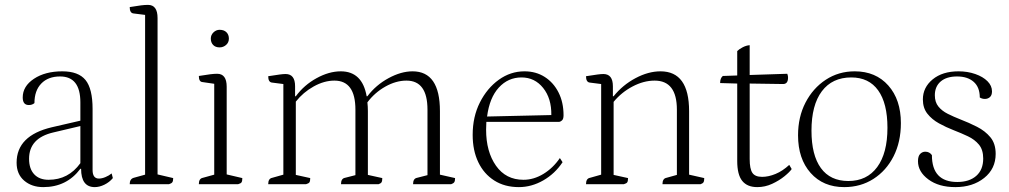

<svg xmlns="http://www.w3.org/2000/svg" viewBox="-20 -754 4131 786"><path d="M157 12Q110 12 79 -14.5Q48 -41 48 -88Q48 -199 192 -233L309 -260V-335Q309 -441 226 -441Q177 -441 149 -412Q121 -383 121 -332Q112 -324 98 -324Q73 -324 73 -355Q73 -401 119 -431.5Q165 -462 235 -462Q301 -462 330 -426.5Q359 -391 359 -308V-58Q359 -23 385 -23Q397 -23 411.5 -29Q426 -35 437 -44L442 -25Q428 -8 407.5 2Q387 12 368 12Q312 12 312 -63H309Q253 12 157 12ZM179 -18Q260 -18 309 -86V-238L199 -212Q99 -189 99 -104Q99 -63 120 -40.5Q141 -18 179 -18Z M511 0Q511 -21 527 -26L574 -39V-693L526 -699Q511 -701 511 -725Q541 -730 557 -732Q573 -734 586 -734Q625 -734 625 -680V-40L689 -25Q689 -13 685.5 -8Q682 -3 672 0Z M794 0Q794 -23 810 -26L857 -39V-411L809 -418Q794 -419 794 -443Q825 -448 841 -450Q857 -452 869 -452Q908 -452 908 -399V-40L972 -25Q972 -13 969 -8Q966 -3 955 0ZM879 -560Q862 -560 852.5 -570Q843 -580 843 -596Q843 -611 854 -621.5Q865 -632 879 -632Q897 -632 907 -622Q917 -612 917 -596Q917 -580 905.5 -570Q894 -560 879 -560Z M1078 0Q1078 -23 1094 -26L1140 -39V-410L1093 -416Q1078 -418 1078 -442Q1110 -447 1125 -449Q1140 -451 1149 -451Q1188 -451 1188 -401V-360H1191Q1225 -406 1276 -434Q1327 -462 1375 -462Q1463 -462 1481 -360H1484Q1519 -406 1570.5 -434Q1622 -462 1669 -462Q1781 -462 1781 -299V-39L1843 -25Q1843 -13 1839.5 -8Q1836 -3 1827 0H1671Q1671 -23 1687 -26L1730 -37V-305Q1730 -424 1644 -424Q1601 -424 1557.5 -399.5Q1514 -375 1484 -335Q1486 -318 1486 -299V-38L1545 -25Q1545 -13 1542 -8Q1539 -3 1530 0H1376Q1376 -23 1392 -26L1435 -37V-305Q1435 -424 1349 -424Q1307 -424 1264 -400Q1221 -376 1191 -338V-38L1250 -25Q1250 -13 1247 -8Q1244 -3 1233 0Z M2104 12Q2046 12 2003.5 -15Q1961 -42 1938 -90Q1915 -138 1915 -202Q1915 -276 1944.5 -334.5Q1974 -393 2022 -427.5Q2070 -462 2127 -462Q2174 -462 2210 -439Q2246 -416 2266.5 -375.5Q2287 -335 2287 -282Q2287 -266 2280 -260.5Q2273 -255 2269 -255H1971Q1970 -240 1970 -223Q1970 -133 2010.5 -75.5Q2051 -18 2123 -18Q2165 -18 2204.5 -42Q2244 -66 2272 -107L2283 -90Q2252 -43 2204 -15.5Q2156 12 2104 12ZM2115 -437Q2060 -437 2022 -395.5Q1984 -354 1974 -277L2237 -283Q2238 -351 2203.5 -394Q2169 -437 2115 -437Z M2379 0Q2379 -23 2395 -26L2441 -39V-410L2394 -416Q2379 -418 2379 -442Q2411 -447 2426 -449Q2441 -451 2450 -451Q2489 -451 2489 -401V-360H2492Q2529 -406 2581.5 -434Q2634 -462 2684 -462Q2801 -462 2801 -299V-39L2863 -25Q2863 -13 2860 -8Q2857 -3 2848 0H2692Q2692 -23 2708 -26L2751 -38V-305Q2751 -424 2660 -424Q2615 -424 2569.5 -400Q2524 -376 2492 -337V-38L2551 -25Q2551 -13 2548 -8Q2545 -3 2534 0Z M3080 12Q3039 12 3018.5 -13.5Q2998 -39 2998 -95V-412L2928 -414Q2928 -434 2939 -443L2998 -445V-545Q3006 -553 3020.5 -560.5Q3035 -568 3049 -569V-447L3203 -452Q3205 -447 3205.5 -443Q3206 -439 3206 -436Q3206 -411 3187 -410L3049 -412V-103Q3049 -63 3060 -46.5Q3071 -30 3100 -30Q3126 -30 3155 -42Q3184 -54 3211 -79L3221 -62Q3213 -50 3191.5 -32.5Q3170 -15 3141 -1.5Q3112 12 3080 12Z M3436 12Q3350 12 3298.5 -46Q3247 -104 3247 -200Q3247 -275 3277.5 -334Q3308 -393 3360.5 -427.5Q3413 -462 3479 -462Q3565 -462 3616.5 -404Q3668 -346 3668 -250Q3668 -173 3638 -114Q3608 -55 3555.5 -21.5Q3503 12 3436 12ZM3453 -13Q3529 -13 3571 -70Q3613 -127 3613 -231Q3613 -331 3575 -384Q3537 -437 3465 -437Q3387 -437 3344.5 -380.5Q3302 -324 3302 -219Q3302 -119 3340.5 -66Q3379 -13 3453 -13Z M3891 12Q3823 12 3780.5 -19.5Q3738 -51 3738 -94Q3738 -115 3747 -124Q3756 -133 3768 -133Q3785 -133 3795 -119Q3795 -9 3899 -9Q3948 -9 3976.5 -34Q4005 -59 4005 -105Q4005 -141 3987.5 -162Q3970 -183 3942.5 -196Q3915 -209 3884 -221Q3853 -233 3824 -249Q3795 -265 3776.5 -288.5Q3758 -312 3758 -347Q3758 -396 3798 -429Q3838 -462 3904 -462Q3941 -462 3972.5 -451Q4004 -440 4022.5 -421.5Q4041 -403 4041 -380Q4041 -364 4032.5 -356.5Q4024 -349 4012 -349Q4000 -349 3991 -355Q3991 -397 3966 -419Q3941 -441 3898 -441Q3855 -441 3831 -420.5Q3807 -400 3807 -364Q3807 -336 3821.5 -318Q3836 -300 3860 -288Q3884 -276 3912 -265Q3946 -252 3979.5 -235Q4013 -218 4034.5 -192Q4056 -166 4056 -124Q4056 -63 4009 -25.5Q3962 12 3891 12Z"/></svg>

Font: Petrona ExtraLight
Style: Regular
Weight: 200
Designer: Ringo R. Seeber
Foundry: Ringo R. Seeber
Version: Version 2.001; ttfautohint (v1.8.3)